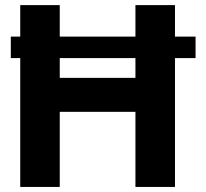

<svg xmlns="http://www.w3.org/2000/svg" viewBox="-20 -739 816 759"><path d="M753.1 -594.3V-509.4H22.7V-594.3ZM60 0V-718.8H216.2V-431.2H515.4V-718.8H671.7V0H515.4V-296.9H216.2V0Z"/></svg>

Font: Inter Display V
Style: Regular
Weight: 400
Designer: Rasmus Andersson
Foundry: rsms
Version: Version 3.015;git-src